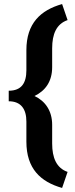

<svg xmlns="http://www.w3.org/2000/svg" viewBox="-20 -775 370 946"><path d="M23 -276C84 -276 110 -237 110 -176V-77C110 56 180 121 286 151L313 72C258 53 237 2 237 -68V-160C237 -229 203 -277 150 -302C204 -328 237 -374 237 -444V-537C237 -607 258 -657 313 -676L286 -755C180 -725 110 -660 110 -528V-429C110 -366 86 -328 23 -328Z"/></svg>

Font: Aerodynamic
Style: Regular
Weight: 500
Designer: Google
Version: Version 2.000980; 2014